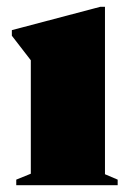

<svg xmlns="http://www.w3.org/2000/svg" viewBox="-20 -547 388 567"><path d="M290 -527V-32.5L327.5 -16.5V0H28V-16.5L71 -34V-369Q62 -380.5 50 -396.2Q38 -412 15 -441.5V-458L276.5 -527Z"/></svg>

Font: Newsreader 72pt ExtraBold
Style: Regular
Weight: 800
Designer: Hugues Gentile
Foundry: Production Type
Version: Version 1.003; ttfautohint (v1.8.3)